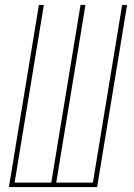

<svg xmlns="http://www.w3.org/2000/svg" viewBox="-20 -755 540 775"><path d="M16 0 137 -735H157L39 -18H187L305 -735H325L207 -18H355L473 -735H493L372 0Z"/></svg>

Font: Iosevka Term Curly Thin
Style: Italic
Weight: 100
Italic angle: -9°
Designer: Belleve Invis
Foundry: Belleve Invis
Version: Version 32.3.0